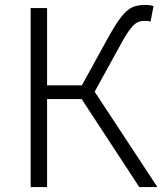

<svg xmlns="http://www.w3.org/2000/svg" viewBox="-20 -763 667 783"><path d="M172 -730V-415H314L419 -606Q451 -664 474 -693.5Q497 -723 519 -733Q541 -743 572 -743Q591 -743 606 -738L594 -675Q585 -678 570 -678Q552 -678 539 -671Q526 -664 509.5 -642.5Q493 -621 469 -576L366 -389L622 0H548L313 -359H172V0H105V-730Z"/></svg>

Font: 寒蝉端黑体 Light
Style: Regular
Weight: 300
Designer: ChillDuanSans {Warren2060}; 
Source Han Sans {Ryoko NISHIZUKA 西塚涼子 (kana, bopomofo & ideographs); Paul D. Hunt (Latin, G
Foundry: ChillType&Adobe
Version: Version 1.300;Glyphs 3.3 (3306)